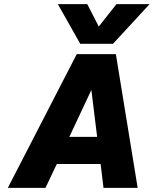

<svg xmlns="http://www.w3.org/2000/svg" viewBox="-20 -913 747 933"><path d="M529 -700H370L261 -893H404L460 -784L546 -893H707ZM649 0H483L469 -116H256L201 0H18L353 -650H543ZM424 -476 317 -248H452Z"/></svg>

Font: Overused Grotesk ExtraBold
Style: Italic
Weight: 800
Italic angle: -10°
Version: Version 0.003